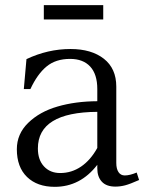

<svg xmlns="http://www.w3.org/2000/svg" viewBox="-20 -705 568 740"><path d="M252 -516.1Q332.5 -516.1 380.4 -478.5Q428.2 -440.9 428.2 -371.1V-77.1Q428.2 -54.2 436.8 -41.5Q445.3 -28.8 460.9 -28.8Q480 -28.8 506.8 -40L516.1 -11.2Q481 4.4 462.2 9.3Q443.4 14.2 424.8 14.2Q390.1 14.2 372.6 -4.6Q355 -23.4 355 -56.2V-69.8Q289.6 15.1 190.9 15.1Q123.5 15.1 84.2 -22.9Q44.9 -61 44.9 -129.9Q44.9 -189 88.9 -231.7Q132.8 -274.4 201.7 -294.4Q270.5 -314.5 355 -314.9V-361.8Q355 -418.9 327.6 -448.5Q300.3 -478 250 -478Q194.8 -478 159.4 -448.7Q124 -419.4 97.2 -361.8H71.8L82 -477.1Q164.1 -516.1 252 -516.1ZM126 -132.8Q126 -88.9 149.7 -63.5Q173.3 -38.1 211.9 -38.1Q255.9 -38.1 292.5 -63Q329.1 -87.9 355 -134.8V-273.9Q126 -272.5 126 -132.8ZM148.9 -629.9V-685.1H377.9V-629.9Z"/></svg>

Font: LT Superior Serif
Style: Regular
Weight: 400
Designer: Daniel Lyons
Foundry: LyonsType
Version: Version 2.120;FEAKit 1.0